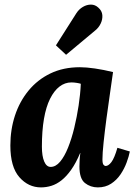

<svg xmlns="http://www.w3.org/2000/svg" viewBox="-20 -803 589 834"><path d="M327 -511Q355 -511 392.5 -505.5Q430 -500 471 -490Q466 -453 458 -399Q450 -345 442.5 -288.5Q435 -232 430 -184.5Q425 -137 425 -111Q425 -93 429.5 -87.5Q434 -82 439 -82Q451 -82 464 -99Q477 -116 490 -161L544 -145Q540 -124 530 -97Q520 -70 503.5 -45.5Q487 -21 462.5 -5Q438 11 405 11Q373 11 349 -8Q325 -27 325 -80Q325 -93 326 -109Q327 -125 329 -138H328Q310 -95 289.5 -66Q269 -37 247.5 -20Q226 -3 203.5 4Q181 11 158 11Q103 11 64 -33.5Q25 -78 25 -171Q25 -240 45 -301Q65 -362 104 -409.5Q143 -457 199 -484Q255 -511 327 -511ZM290 -445Q262 -445 238.5 -427Q215 -409 197.5 -374Q180 -339 171 -287Q162 -235 162 -166Q162 -125 172 -101.5Q182 -78 200 -78Q222 -78 241 -100.5Q260 -123 275.5 -161.5Q291 -200 302.5 -247.5Q314 -295 321.5 -344.5Q329 -394 331 -439Q326 -441 313.5 -443Q301 -445 290 -445ZM267 -565 223 -606 312 -746Q323 -763 340 -773Q357 -783 375 -783Q393 -783 407 -770Q423 -756 424.5 -737.5Q426 -719 417.5 -701Q409 -683 394 -671Z"/></svg>

Font: Lora
Style: Italic
Weight: 400
Italic angle: -3°
Designer: Olga Karpushina, Alexei Vanyashin (Cyrillic)
Foundry: Cyreal
Version: Version 3.008